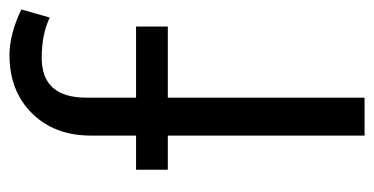

<svg xmlns="http://www.w3.org/2000/svg" viewBox="-212 -577 789 405"><g transform="rotate(-90 182.5 -374.5)"><path d="M99 0V-415H27V-482H99V-577Q99 -654 146 -701.5Q193 -749 269 -749Q313 -749 365 -724L348 -664Q313 -681 263 -681Q179 -681 179 -587V-482H329V-415H179V0Z"/></g></svg>

Font: Cantarell
Style: Regular
Weight: 400
Designer: Dave Crossland, Nikolaus Waxweiler, Florian Fecher, Jacques Le Bailly, Eben Sorkin, Alexei Vanyashin, Alexios Zavras, Em
Version: Version 0.303